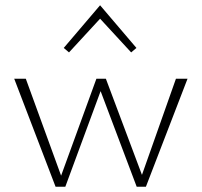

<svg xmlns="http://www.w3.org/2000/svg" viewBox="-20 -709 766 729"><path d="M692 -410 534 0H499L362 -363L228 0H191L34 -410H78L212 -42L346 -410H382L519 -45L648 -410ZM222 -527 360 -689 498 -527 478 -510 360 -638 242 -510Z"/></svg>

Font: Ysabeau Light
Style: Regular
Weight: 300
Designer: Christian Thalmann (Catharsis Fonts)
Version: Version 0.003